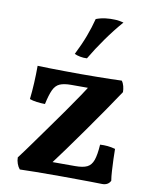

<svg xmlns="http://www.w3.org/2000/svg" viewBox="-82 -782 670 845"><g transform="rotate(10 253.0 -359.0)"><path d="M65 2Q57 -7 52 -21Q47 -35 47 -49Q70 -79 98.5 -119Q127 -159 158 -202Q189 -245 218.5 -287Q248 -329 272 -364.5Q296 -400 310 -424L337 -404H223Q191 -404 172.5 -396Q154 -388 143.5 -365.5Q133 -343 124 -301Q107 -301 87.5 -303.5Q68 -306 55 -311Q59 -345 61 -384Q63 -423 63 -461Q84 -460 115 -459.5Q146 -459 182.5 -458.5Q219 -458 256 -458Q293 -458 327 -458.5Q361 -459 390 -459.5Q419 -460 439 -461Q446 -452 449.5 -438.5Q453 -425 453 -412Q427 -373 393 -323.5Q359 -274 322.5 -222.5Q286 -171 251 -122.5Q216 -74 188 -37L171 -55H302Q337 -55 355.5 -64Q374 -73 382.5 -97Q391 -121 394 -167Q411 -168 427.5 -166.5Q444 -165 462 -160Q462 -141 463 -114.5Q464 -88 465.5 -62.5Q467 -37 470 -19Q460 2 433 2Q409 1 380.5 1Q352 1 318.5 0.5Q285 0 247 0Q181 0 136.5 0.5Q92 1 65 2ZM271 -531Q256 -530 240.5 -533Q225 -536 215 -541Q239 -589 254 -629Q269 -669 279 -708Q300 -716 321.5 -718.5Q343 -721 362 -720Q373 -720 383.5 -718Q394 -716 402 -714Q367 -674 332.5 -625.5Q298 -577 271 -531Z"/></g></svg>

Font: Vollkorn SemiBold
Style: Regular
Weight: 600
Designer: Friedrich Althausen
Foundry: Friedrich Althausen
Version: Version 5.000